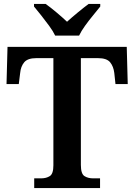

<svg xmlns="http://www.w3.org/2000/svg" viewBox="-20 -951 680 971"><path d="M153 0V-49H188Q214 -49 232 -60.5Q250 -72 250 -115V-657H164Q120 -657 102.5 -636Q85 -615 82 -582L75 -526H13L18 -714H621L626 -526H564L558 -582Q554 -615 537 -636Q520 -657 475 -657H389V-117Q389 -72 407 -60.5Q425 -49 451 -49H486V0ZM259 -771Q248 -794 228.5 -820.5Q209 -847 188.5 -873Q168 -899 152 -918V-931H211Q235 -914 266 -888Q297 -862 319 -841Q342 -862 373.5 -888Q405 -914 428 -931H487V-918Q472 -899 450.5 -873Q429 -847 410 -820.5Q391 -794 380 -771Z"/></svg>

Font: Noto Naskh Arabic UI Semi
Style: Bold
Weight: 700
Designer: Monotype Design Team, David Williams, Mohamad Dakak and Nizar Qandah
Foundry: Monotype Imaging Inc.
Version: Version 2.014; ttfautohint (v1.8.4.7-5d5b)